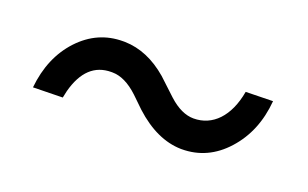

<svg xmlns="http://www.w3.org/2000/svg" viewBox="-39 -525 744 464"><g transform="rotate(20 332.5 -293.5)"><path d="M538.1 -378.4C526.4 -312 490.2 -274.9 441.4 -274.9C420.9 -274.9 399.4 -284.7 377.4 -304.7L334 -345.2C298.8 -375.5 261.7 -391.1 223.1 -392.1C221.7 -392.1 219.7 -392.1 218.3 -392.1C174.3 -392.1 137.2 -375.5 106 -342.3C74.7 -308.6 56.6 -265.6 51.3 -212.9L127.4 -214.4L131.3 -232.4C145.5 -285.6 173.8 -312.5 216.8 -312.5C217.8 -312.5 218.3 -312.5 219.2 -312.5C240.7 -312.5 263.2 -301.8 286.6 -279.8L315.9 -251.5C356 -214.8 396.5 -196.3 437.5 -195.3C438.5 -195.3 439 -195.3 439.9 -195.3C484.4 -195.3 522.5 -212.9 553.7 -247.6C585.4 -282.7 603.5 -326.7 607.9 -379.9Z"/></g></svg>

Font: Roboto
Style: Italic
Weight: 400
Italic angle: -12°
Designer: Google
Version: Version 2.137; 2017